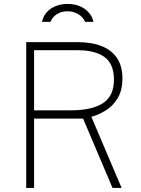

<svg xmlns="http://www.w3.org/2000/svg" viewBox="-20 -932 697 952"><path d="M110 0V-723H365Q435 -723 484.8 -703Q534.5 -683 560.8 -643.2Q587 -603.5 587 -544Q587 -483.5 563 -444.5Q539 -405.5 503.5 -383.8Q468 -362 433 -353L583 0H538L392 -344H149V0ZM149 -385H331Q435.5 -385 490.2 -420.2Q545 -455.5 545 -537Q545 -614.5 498.8 -648.8Q452.5 -683 364 -683H149ZM188 -823.5Q194.5 -852 212.2 -871.8Q230 -891.5 256.5 -902Q283 -912.5 314.5 -912.5Q349 -912.5 375.8 -901.2Q402.5 -890 420 -870Q437.5 -850 443.5 -823.5H402Q392.5 -846.5 369 -861.2Q345.5 -876 314.5 -876Q283.5 -876 261.2 -861.2Q239 -846.5 230 -823.5Z"/></svg>

Font: Public Sans Thin Thin
Style: Regular
Weight: 250
Version: Version 2.001